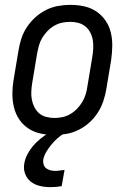

<svg xmlns="http://www.w3.org/2000/svg" viewBox="-20 -548 540 791"><path d="M203 8Q174 8 146.5 2Q119 -4 96.5 -19Q74 -34 59 -56.5Q44 -79 37.5 -106Q31 -133 31 -161.5Q31 -190 36 -219L56 -339Q60 -364 68 -389Q76 -414 91 -436.5Q106 -459 126 -477Q146 -495 170 -507Q194 -519 219.5 -523.5Q245 -528 270 -528Q299 -528 326.5 -522Q354 -516 376.5 -501Q399 -486 414.5 -463.5Q430 -441 436.5 -414Q443 -387 442.5 -358.5Q442 -330 438 -301L418 -181Q414 -156 405.5 -131Q397 -106 382.5 -83.5Q368 -61 348 -43Q328 -25 304 -13Q280 -1 254 3.5Q228 8 203 8ZM204 -62Q221 -62 237.5 -65.5Q254 -69 269.5 -78Q285 -87 297.5 -100Q310 -113 319 -128Q328 -143 333 -159.5Q338 -176 340 -192L360 -312Q363 -330 364 -347.5Q365 -365 362.5 -381.5Q360 -398 352.5 -413Q345 -428 332.5 -438.5Q320 -449 303.5 -453.5Q287 -458 270 -458Q253 -458 236 -454.5Q219 -451 203.5 -442Q188 -433 175.5 -420Q163 -407 154 -392Q145 -377 140.5 -360.5Q136 -344 133 -328L113 -208Q110 -190 109 -172.5Q108 -155 111 -138.5Q114 -122 121.5 -107Q129 -92 141 -81.5Q153 -71 170 -66.5Q187 -62 204 -62ZM187 223Q165 223 144 218Q123 213 107 200.5Q91 188 83.5 168Q76 148 80 126Q83 107 92.5 88.5Q102 70 115.5 54Q129 38 145.5 24.5Q162 11 180 0L194 -8H248L247 0Q231 9 217 21.5Q203 34 191.5 48Q180 62 170.5 78Q161 94 158 111Q157 121 160 130.5Q163 140 170.5 145.5Q178 151 187.5 153.5Q197 156 208 156Q217 156 226 154.5Q235 153 246 152L234 219Q222 221 210.5 222Q199 223 187 223Z"/></svg>

Font: Iosevka Curly
Style: Italic
Weight: 400
Italic angle: -9°
Monospace: yes
Designer: Belleve Invis
Foundry: Belleve Invis
Version: Version 22.1.2; ttfautohint (v1.8.4)